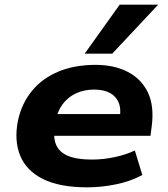

<svg xmlns="http://www.w3.org/2000/svg" viewBox="-20 -792 719 823"><path d="M354 11Q236 11 164.5 -24.5Q93 -60 66.5 -125Q40 -190 57 -275Q73 -349 117 -402.5Q161 -456 230 -485Q299 -514 390 -514Q469 -514 527.5 -484Q586 -454 614 -395.5Q642 -337 630 -248L625 -210H183L197 -303H513L493 -282Q500 -325 488.5 -352.5Q477 -380 450.5 -394Q424 -408 383 -408Q340 -408 305 -391.5Q270 -375 247.5 -344Q225 -313 217 -269L215 -258Q207 -207 219.5 -174Q232 -141 270 -124.5Q308 -108 374 -108Q422 -108 471.5 -118.5Q521 -129 558 -147L590 -42Q541 -15 478 -2Q415 11 354 11ZM343 -562 493 -772H658L461 -562Z"/></svg>

Font: Nunito Sans 7pt SemiExpanded ExtraBold
Style: Italic
Weight: 800
Width: 6
Italic angle: -9°
Designer: Vernon Adams
Foundry: Vernon Adams
Version: Version 3.101;gftools[0.9.27]